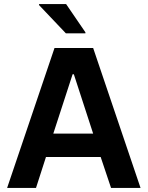

<svg xmlns="http://www.w3.org/2000/svg" viewBox="-20 -924 726 944"><path d="M15 0 248 -688H438L671 0H526L475 -152H206L157 0ZM242 -267H438L343 -559H337ZM304 -760 172 -899V-904H305L400 -765V-760Z"/></svg>

Font: Saira SemiBold
Style: Regular
Weight: 600
Designer: Hector Gatti with collaboration of the Omnibus-Type team
Foundry: Omnibus-Type
Version: Version 1.100; ttfautohint (v1.8.3)